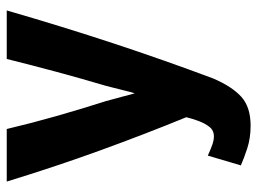

<svg xmlns="http://www.w3.org/2000/svg" viewBox="-117 -459 764 570"><g transform="rotate(-90 265.0 -174.0)"><path d="M519 -536H375Q356 -460 336.5 -387.5Q317 -315 295 -241Q288 -215 282 -189.5Q276 -164 273 -156Q269 -169 263.5 -191Q258 -213 250 -241Q226 -316 205 -390Q184 -464 167 -536H11Q55 -392 103.5 -258.5Q152 -125 202 -3Q198 14 191 33Q184 52 173.5 65.5Q163 79 145 79Q134 79 121 74.5Q108 70 88 61L59 159Q79 168 109.5 178Q140 188 177 188Q232 188 262.5 160.5Q293 133 317 77Q371 -67 421 -218.5Q471 -370 519 -536Z"/></g></svg>

Font: Repo Bold
Style: Bold
Weight: 700
Designer: Stefan Peev
Foundry: Context Ltd
Version: Version 1.502